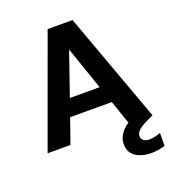

<svg xmlns="http://www.w3.org/2000/svg" viewBox="-160 -820 1033 1152"><g transform="rotate(-20 356.5 -244.0)"><path d="M22 0 277 -700H436L691 0H543L489 -157H223L168 0ZM356 -541 261 -266H451ZM607 212Q551 212 510.5 186Q470 160 470 105Q470 64 501 27Q532 -10 616 -46L661 -65L692 0L641 25Q605 43 590 59Q575 75 575 92Q575 110 588.5 120.5Q602 131 625 131Q658 131 697 116V198Q678 204 655 208Q632 212 607 212Z"/></g></svg>

Font: DM Sans ExtraBold
Style: Regular
Weight: 800
Designer: Colophon Foundry, Jonny Pinhorn
Foundry: Colophon Foundry
Version: Version 4.004; ttfautohint (v1.8.4.7-5d5b)